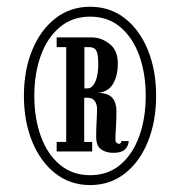

<svg xmlns="http://www.w3.org/2000/svg" viewBox="-20 -726 506 554"><path d="M240 -192Q182.5 -192 139.5 -225.8Q96.5 -259.5 72.8 -317.8Q49 -376 49 -449.5Q49 -523 72.8 -581Q96.5 -639 139.5 -672.8Q182.5 -706.5 240 -706.5Q298 -706.5 340.8 -672.8Q383.5 -639 407 -580.8Q430.5 -522.5 430.5 -449.5Q430.5 -376.5 407 -318Q383.5 -259.5 340.8 -225.8Q298 -192 240 -192ZM240 -220.5Q291.5 -220.5 327.2 -250.8Q363 -281 381.8 -333Q400.5 -385 400.5 -449.5Q400.5 -514 381.8 -565.8Q363 -617.5 327.2 -647.8Q291.5 -678 240 -678Q189 -678 152.8 -647.8Q116.5 -617.5 97.8 -565.8Q79 -514 79 -449.5Q79 -385 97.8 -333Q116.5 -281 152.8 -250.8Q189 -220.5 240 -220.5ZM307 -285Q286 -285 271.8 -295Q257.5 -305 257.5 -332Q257.5 -355 258.8 -376.8Q260 -398.5 260 -412Q260 -425 253.5 -434.5Q247 -444 232.5 -444H223V-316.5H246V-289H143.5V-316.5H171V-590H143.5V-618H246Q272 -618 296 -599.5Q320 -581 320 -542.5Q320 -509.5 307 -485.5Q294 -461.5 263 -458Q292.5 -457.5 304.2 -443.5Q316 -429.5 316 -405.5Q316 -381.5 314.5 -358.5Q313 -335.5 313 -323Q313 -317 316.5 -314Q320 -311 322.5 -311Q330 -311 330 -319H351.5Q350.5 -304 340.2 -294.5Q330 -285 307 -285ZM223.5 -471H232.5Q242 -471 249 -480Q256 -489 259.8 -505Q263.5 -521 263.5 -541Q263.5 -560.5 261 -571Q258.5 -581.5 252.8 -585.8Q247 -590 237 -590H223.5Z"/></svg>

Font: Imbue Thin 10pt
Style: Bold
Weight: 700
Version: Version 1.102